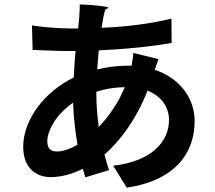

<svg xmlns="http://www.w3.org/2000/svg" viewBox="-20 -810 980 877"><path d="M152 -321C111 -265 86 -202 86 -140C86 -43 144 -1 212 -1C262 -1 312 -16 358 -39L370 0L478 -33C471 -56 463 -80 457 -104C528 -165 603 -266 654 -396C719 -370 752 -319 752 -262C752 -168 679 -74 497 -53L559 47C675 30 752 -12 801 -67C849 -121 869 -188 869 -256C869 -367 796 -455 687 -491L704 -540L589 -568C588 -554 585 -530 581 -510H564C518 -510 469 -504 424 -493L431 -580C546 -585 672 -597 764 -614L763 -725C660 -700 558 -688 444 -683L453 -736C455 -743 457 -751 459 -760C463 -774 473 -768 475 -775C476 -780 405 -788 344 -790C345 -773 343 -750 342 -732L337 -680H299C242 -680 159 -688 126 -694L129 -582C173 -580 246 -577 295 -577H325C321 -537 319 -497 317 -456C251 -424 193 -376 152 -321ZM423 -305C421 -332 420 -359 420 -388V-391C457 -403 500 -411 550 -412C534 -374 516 -339 495 -310C476 -280 454 -254 431 -230C428 -254 425 -279 423 -305ZM321 -243C324 -211 329 -179 334 -149C300 -129 266 -118 240 -118C210 -118 196 -134 196 -165C196 -193 209 -224 228 -255C249 -287 279 -317 314 -341C315 -308 317 -275 321 -243Z"/></svg>

Font: GenSekiGothic2 TW B
Style: Regular
Weight: 700
Version: Version 2.100;PS 2.1;hotconv 16.6.51;makeotf.lib2.5.65220 DE